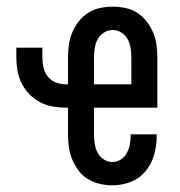

<svg xmlns="http://www.w3.org/2000/svg" viewBox="-20 -548 540 576"><path d="M317 8Q298 8 279 3.5Q260 -1 243.5 -11Q227 -21 215.5 -36.5Q204 -52 196.5 -70Q189 -88 186.5 -107Q184 -126 184 -146V-225H178Q158 -225 138 -228.5Q118 -232 100 -241.5Q82 -251 68 -265.5Q54 -280 45 -298Q36 -316 32.5 -336Q29 -356 29 -376V-405H107V-376Q107 -361 110.5 -345.5Q114 -330 123.5 -318Q133 -306 148 -300.5Q163 -295 178 -295H184V-374Q184 -394 186.5 -413Q189 -432 196.5 -450Q204 -468 216 -483.5Q228 -499 244.5 -509.5Q261 -520 280 -524Q299 -528 318 -528Q337 -528 356.5 -524Q376 -520 392 -509.5Q408 -499 420 -483.5Q432 -468 439.5 -450Q447 -432 449.5 -413Q452 -394 452 -374V-225H262V-146Q262 -131 264 -117Q266 -103 272.5 -90.5Q279 -78 291 -70Q303 -62 317 -62Q331 -62 342.5 -69.5Q354 -77 360.5 -89Q367 -101 369.5 -114Q372 -127 372 -141V-145H450V-137Q450 -110 442 -82.5Q434 -55 416 -33.5Q398 -12 371.5 -2Q345 8 317 8ZM262 -295H374V-374Q374 -389 372 -403Q370 -417 363.5 -429.5Q357 -442 344.5 -450Q332 -458 318 -458Q304 -458 291.5 -450Q279 -442 272.5 -429.5Q266 -417 264 -403Q262 -389 262 -374Z"/></svg>

Font: Iosevka MaddieWtf
Style: Regular
Weight: 400
Monospace: yes
Designer: Belleve Invis
Foundry: Belleve Invis
Version: Version 31.3.0; ttfautohint (v1.8.3)